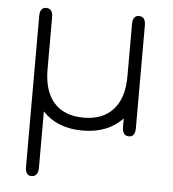

<svg xmlns="http://www.w3.org/2000/svg" viewBox="-49 -508 680 753"><g transform="rotate(5 290.5 -131.0)"><path d="M443.4 -222.7V-427.7Q443.4 -461.9 467.8 -461.9Q494.1 -461.9 494.1 -427.7V-23.4Q494.1 11.7 469.7 11.7Q443.4 11.7 443.4 -23.4V-56.6Q385.7 4.9 286.1 4.9Q186.5 4.9 128.9 -56.6V165Q128.9 200.2 101.6 200.2Q78.1 200.2 78.1 165V-427.7Q78.1 -461.9 102.5 -461.9Q128.9 -461.9 128.9 -427.7V-222.7Q128.9 -136.7 169.4 -91.3Q210 -45.9 286.1 -45.9Q361.3 -45.9 402.3 -91.3Q443.4 -136.7 443.4 -222.7Z"/></g></svg>

Font: Jura
Style: Book
Weight: 400
Version: Version 2.3